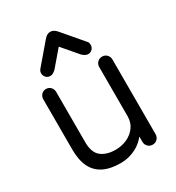

<svg xmlns="http://www.w3.org/2000/svg" viewBox="-188 -896 935 1020"><g transform="rotate(-30 279.5 -386.0)"><path d="M253 10Q190 10 148 -11Q106 -32 85.5 -74.5Q65 -117 65 -182V-489Q65 -506 76 -518Q87 -530 104 -530Q122 -530 133 -518Q144 -506 144 -489V-181Q144 -117 177 -91Q210 -65 265 -65Q303 -65 335.5 -80Q368 -95 388 -122.5Q408 -150 408 -188V-489Q408 -506 419.5 -518Q431 -530 449 -530Q466 -530 477.5 -518Q489 -506 489 -489V-31Q489 -14 477.5 -2Q466 10 449 10Q431 10 419.5 -2Q408 -14 408 -31V-103L425 -86Q393 -37 348.5 -13.5Q304 10 253 10ZM160 -578Q145 -578 134.5 -588.5Q124 -599 124 -615Q124 -621 126 -626.5Q128 -632 132 -637L237 -760Q246 -771 256 -776.5Q266 -782 276 -782Q286 -782 296 -776.5Q306 -771 315 -760L420 -637Q425 -632 426.5 -626.5Q428 -621 428 -615Q428 -599 417.5 -588.5Q407 -578 392 -578Q382 -578 373 -583.5Q364 -589 357 -596L251 -720H301L195 -596Q188 -589 179 -583.5Q170 -578 160 -578Z"/></g></svg>

Font: National Park
Style: Regular
Weight: 400
Designer: Andrea Herstowski, Ben Hoepner
Version: Version 1.009